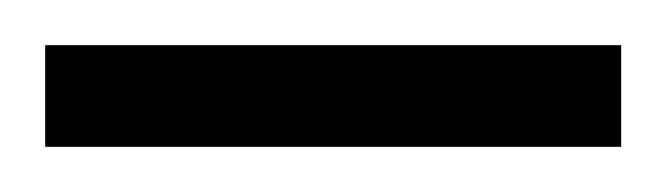

<svg xmlns="http://www.w3.org/2000/svg" viewBox="-20 -65 295 85"><path d="M0 0V-45H255V0Z"/></svg>

Font: Mada Light
Style: Regular
Weight: 300
Designer: Khaled Hosny
Version: Version 1.5